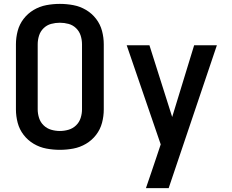

<svg xmlns="http://www.w3.org/2000/svg" viewBox="-20 -763 1192 988"><path d="M288 8Q323 8 357.5 1.5Q392 -5 422.5 -23Q453 -41 474.5 -69Q496 -97 505 -131Q514 -165 514 -200V-535Q514 -570 505 -604Q496 -638 474.5 -666Q453 -694 422.5 -712Q392 -730 357.5 -736.5Q323 -743 288 -743Q253 -743 218.5 -736.5Q184 -730 153.5 -712Q123 -694 101.5 -666Q80 -638 71 -604Q62 -570 62 -535V-200Q62 -165 71 -131Q80 -97 101.5 -69Q123 -41 153.5 -23Q184 -5 218.5 1.5Q253 8 288 8ZM731 205H848L1096 -530H979L866 -161L749 -530H632L807 -20L786 43Q772 84 758.5 124.5Q745 165 731 205ZM288 -89Q265 -89 243 -95.5Q221 -102 204.5 -118Q188 -134 181 -156Q174 -178 174 -200V-535Q174 -558 181 -580Q188 -602 204.5 -618Q221 -634 243 -640Q265 -646 288 -646Q311 -646 333 -640Q355 -634 371.5 -618Q388 -602 395 -580Q402 -558 402 -535V-200Q402 -178 395 -156Q388 -134 371.5 -118Q355 -102 333 -95.5Q311 -89 288 -89Z"/></svg>

Font: Iosevka Sparkle Semibold
Style: Regular
Weight: 600
Designer: Belleve Invis
Foundry: Belleve Invis
Version: Version 4.5.0; ttfautohint (v1.8.3)